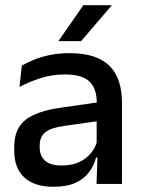

<svg xmlns="http://www.w3.org/2000/svg" viewBox="-20 -704 541 735"><path d="M349.5 0 353.5 -116 350 -131V-285L350.5 -309.5Q350.5 -366 321.8 -392.5Q293 -419 229.5 -419Q178 -419 134 -404.5Q90 -390 54.5 -371L63.5 -453Q83.5 -464.5 110.5 -475.5Q137.5 -486.5 171.5 -493.5Q205.5 -500.5 246 -500.5Q301.5 -500.5 340 -487.2Q378.5 -474 402 -449Q425.5 -424 436.2 -389Q447 -354 447 -311V0ZM184 11Q111.5 11 73 -24.8Q34.5 -60.5 34.5 -126.5V-141.5Q34.5 -211.5 77.8 -245.2Q121 -279 214 -292L361 -313L366.5 -242L225.5 -222Q175 -215 153.5 -197.8Q132 -180.5 132 -147V-140Q132 -106.5 152.8 -88.5Q173.5 -70.5 216 -70.5Q255 -70.5 283 -83.5Q311 -96.5 328.5 -118.2Q346 -140 352.5 -166.5L366 -101H348Q340 -71 321.5 -45.5Q303 -20 269.8 -4.5Q236.5 11 184 11ZM299 -684H407V-682.5L290.5 -546.5H204.5V-548Z"/></svg>

Font: Anek Tamil Medium Medium
Style: Regular
Weight: 500
Version: Version 1.003